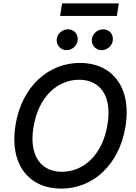

<svg xmlns="http://www.w3.org/2000/svg" viewBox="-20 -1111 808 1141"><path d="M725.5 -356.5C764.6 -592.7 646 -737.2 455.3 -737.2C269.2 -737.2 110.8 -599.4 72.4 -370C33.4 -134.2 152 9.9 344.1 9.9C529.1 9.9 686.8 -127.1 725.5 -356.5ZM179.3 -356.5C208.5 -536.9 321.7 -637.1 450.6 -637.1C572.4 -637.1 647.7 -544 618.6 -370C589.1 -189.6 476.6 -90.2 347.7 -90.2C226.2 -90.2 149.9 -182.5 179.3 -356.5ZM317.5 -881.4C312.1 -845.2 339.1 -812.9 375 -812.9C408.4 -812.9 436.4 -838.4 441.1 -867.9C447.1 -906.6 421.9 -936.8 382.8 -936.8C353 -936.8 322.4 -913.4 317.5 -881.4ZM337 -1016.3H674.4L686.1 -1090.9H349.1ZM526.3 -881.4C520.2 -844.1 547.9 -812.9 583.8 -812.9C617.2 -812.9 645.2 -838.4 649.9 -867.9C655.9 -906.6 630.7 -936.8 591.6 -936.8C561.8 -936.8 532 -913.4 526.3 -881.4Z"/></svg>

Font: Magic Ui Pro Medium
Style: Italic
Weight: 500
Italic angle: -9.39999°
Designer: Stefan Endress, Andreas Faust
Version: Version 1.000;FEAKit 1.0